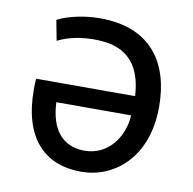

<svg xmlns="http://www.w3.org/2000/svg" viewBox="-67 -602 687 685"><g transform="rotate(10 276.5 -259.5)"><path d="M411 -213C406 -131 352 -60 269 -60C188 -60 144 -116 140 -213ZM504 -260C504 -419 427 -535 242 -535C172 -535 111 -515 89 -502L103 -429C124 -439 163 -456 230 -457C255 -457 276 -455 296 -451C372 -432 408 -374 413 -283H55C53 -270 53 -256 53 -244C53 -68 137 16 270 16C388 16 504 -75 504 -260Z"/></g></svg>

Font: Repo
Style: Regular
Weight: 400
Designer: Stefan Peev
Foundry: Context Ltd
Version: Version 0.000